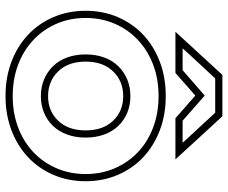

<svg xmlns="http://www.w3.org/2000/svg" viewBox="-85 -719 825 695"><g transform="rotate(90 327.5 -371.5)"><path d="M19 -269Q19 -332 42 -385.5Q65 -439 106 -477.5Q147 -516 203.5 -537.5Q260 -559 328 -559Q395 -559 451.5 -537.5Q508 -516 549 -477.5Q590 -439 613 -385.5Q636 -332 636 -269Q636 -206 613 -152.5Q590 -99 549 -60.5Q508 -22 451.5 -0.5Q395 21 328 21Q260 21 203.5 -0.5Q147 -22 106 -60.5Q65 -99 42 -152.5Q19 -206 19 -269ZM45 -269Q45 -212 66 -163.5Q87 -115 125 -79.5Q163 -44 214.5 -24.5Q266 -5 328 -5Q389 -5 441 -24.5Q493 -44 530.5 -79.5Q568 -115 589 -163.5Q610 -212 610 -269Q610 -326 589 -374.5Q568 -423 530.5 -458.5Q493 -494 441 -513.5Q389 -533 328 -533Q266 -533 214.5 -513.5Q163 -494 125 -458.5Q87 -423 66 -374.5Q45 -326 45 -269ZM478 -269Q478 -232 467 -202Q456 -172 436 -151Q416 -130 388.5 -118.5Q361 -107 328 -107Q295 -107 267.5 -118.5Q240 -130 219.5 -151Q199 -172 188 -202Q177 -232 177 -269Q177 -306 188 -336Q199 -366 219.5 -387Q240 -408 267.5 -419.5Q295 -431 328 -431Q361 -431 388.5 -419.5Q416 -408 436 -387Q456 -366 467 -336Q478 -306 478 -269ZM452 -269Q452 -332 417 -368.5Q382 -405 328 -405Q274 -405 238.5 -368.5Q203 -332 203 -269Q203 -206 238.5 -169.5Q274 -133 328 -133Q382 -133 417 -169.5Q452 -206 452 -269ZM408 -594 326 -666Q306 -649 285 -630Q264 -611 244 -594H95L251 -764H401L557 -594ZM497 -620 388 -738H264Q249 -722 236 -708L210 -680Q197 -666 183.5 -651.5Q170 -637 155 -620H234L326 -700L417 -620Z"/></g></svg>

Font: CMG Sans Outline
Style: Outline
Weight: 700
Designer: Julieta Ulanovsky
Foundry: Julieta Ulanovsky
Version: Version 7.200